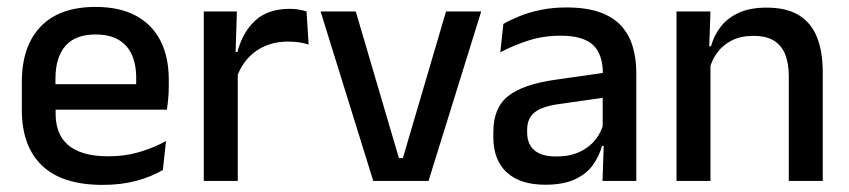

<svg xmlns="http://www.w3.org/2000/svg" viewBox="-20 -522 2450 554"><path d="M276.5 11.5Q159.5 11.5 101.2 -44.2Q43 -100 43 -205V-285Q43 -388.5 97.2 -445.2Q151.5 -502 255.5 -502Q326 -502 373 -476.2Q420 -450.5 443.5 -403.5Q467 -356.5 467 -292V-273.5Q467 -256.5 465.5 -239Q464 -221.5 461.5 -205.5H371.5Q372.5 -231.5 372.8 -254.5Q373 -277.5 373 -296.5Q373 -337 360 -365Q347 -393 321 -407.8Q295 -422.5 255.5 -422.5Q197 -422.5 168.5 -389.2Q140 -356 140 -294.5V-248.5L140.5 -237V-193.5Q140.5 -166 148.8 -143.5Q157 -121 175.2 -104.8Q193.5 -88.5 222.5 -79.8Q251.5 -71 293 -71Q340 -71 381.2 -83Q422.5 -95 459 -115L450 -31.5Q417 -12 373.2 -0.2Q329.5 11.5 276.5 11.5ZM95 -205.5V-279H441.5V-205.5Z M662 -295.5 641 -372H665Q680.5 -430 717 -463.2Q753.5 -496.5 816.5 -496.5Q831.5 -496.5 843.2 -494.2Q855 -492 864.5 -489L870.5 -393.5Q858.5 -397.5 843.5 -399.8Q828.5 -402 811 -402Q757.5 -402 718.5 -374.5Q679.5 -347 662 -295.5ZM568 0V-489H663.5L659 -346.5L666 -339.5V0Z M1142.5 -66 1267 -489H1368.5L1216.5 0H1057L905 -489H1006.5L1131 -66Z M1718.5 0 1722.5 -116 1719 -131V-285L1719.5 -309.5Q1719.5 -366 1690.8 -392.5Q1662 -419 1598.5 -419Q1547 -419 1503 -404.5Q1459 -390 1423.5 -371L1432.5 -453Q1452.5 -464.5 1479.5 -475.5Q1506.5 -486.5 1540.5 -493.5Q1574.5 -500.5 1615 -500.5Q1670.5 -500.5 1709 -487.2Q1747.5 -474 1771 -449Q1794.5 -424 1805.2 -389Q1816 -354 1816 -311V0ZM1553 11Q1480.5 11 1442 -24.8Q1403.5 -60.5 1403.5 -126.5V-141.5Q1403.5 -211.5 1446.8 -245.2Q1490 -279 1583 -292L1730 -313L1735.5 -242L1594.5 -222Q1544 -215 1522.5 -197.8Q1501 -180.5 1501 -147V-140Q1501 -106.5 1521.8 -88.5Q1542.5 -70.5 1585 -70.5Q1624 -70.5 1652 -83.5Q1680 -96.5 1697.5 -118.2Q1715 -140 1721.5 -166.5L1735 -101H1717Q1709 -71 1690.5 -45.5Q1672 -20 1638.8 -4.5Q1605.5 11 1553 11Z M2256 0V-302Q2256 -337.5 2246.2 -363.5Q2236.5 -389.5 2214.2 -404Q2192 -418.5 2153.5 -418.5Q2118 -418.5 2092 -405.5Q2066 -392.5 2049.8 -370.5Q2033.5 -348.5 2026.5 -320.5L2010.5 -388.5H2031.5Q2040 -419.5 2059.5 -444.8Q2079 -470 2111.5 -485Q2144 -500 2192 -500Q2249.5 -500 2285 -478.2Q2320.5 -456.5 2337.2 -415Q2354 -373.5 2354 -313V0ZM1932 0V-489H2030L2026 -374.5L2030 -368.5V0Z"/></svg>

Font: Anek Latin Medium Medium
Style: Regular
Weight: 500
Version: Version 1.003